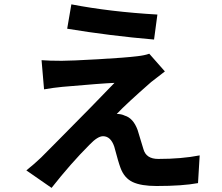

<svg xmlns="http://www.w3.org/2000/svg" viewBox="-20 -828 1040 900"><path d="M314.5 -807.6Q497.1 -772.5 717.8 -759.8L702.1 -642.6Q496.1 -660.2 294.9 -693.4ZM752.9 -493.2Q750 -491.2 688.5 -443.4Q571.3 -340.8 527.3 -293.9Q548.8 -293.9 564.5 -286.1Q604.5 -274.4 625 -218.8Q628.9 -208 638.2 -175.3Q647.5 -142.6 652.3 -128.9Q665 -83 721.7 -83Q831.1 -83 916 -99.6L908.2 30.3Q835.9 43.9 713.9 43.9Q641.6 43.9 602.1 25.4Q562.5 6.8 544.9 -41Q535.2 -66.4 515.6 -140.6Q499 -189.5 462.9 -189.5Q437.5 -189.5 399.4 -149.4Q311.5 -61.5 221.7 52.7L103.5 -29.3Q142.6 -60.5 172.9 -89.8Q185.5 -102.5 258.8 -176.3Q332 -250 404.3 -323.7Q476.6 -397.5 516.6 -439.5Q460.9 -437.5 272.5 -420.9Q231.4 -417 186.5 -409.2L174.8 -545.9Q210 -543 269.5 -543Q312.5 -543 440.4 -550.3Q568.4 -557.6 624 -564.5Q658.2 -568.4 679.7 -576.2Z"/></svg>

Font: Nasu
Style: Bold
Weight: 700
Designer: Ryoko NISHIZUKA (kana &amp; ideographs); Paul D. Hunt (Latin, Greek &amp; Cyrillic); Wenlong ZHANG (bopomofo); Sandoll C
Version: Version 2014.1215